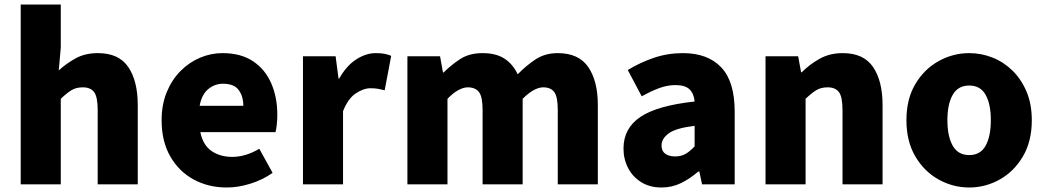

<svg xmlns="http://www.w3.org/2000/svg" viewBox="-20 -819 4644 853"><path d="M72 0V-799H250V-607L241 -506Q272 -535 314.5 -559Q357 -583 415 -583Q508 -583 550 -521Q592 -459 592 -352V0H414V-330Q414 -389 398 -410Q382 -431 348 -431Q318 -431 297 -418Q276 -405 250 -380V0Z M988 14Q906 14 840.5 -21.5Q775 -57 736.5 -124Q698 -191 698 -285Q698 -354 720.5 -409Q743 -464 781.5 -503Q820 -542 868.5 -562.5Q917 -583 968 -583Q1050 -583 1104 -547Q1158 -511 1185 -449Q1212 -387 1212 -309Q1212 -285 1209.5 -264Q1207 -243 1204 -232H870Q882 -174 920 -148Q958 -122 1012 -122Q1071 -122 1132 -158L1191 -51Q1147 -20 1092.5 -3Q1038 14 988 14ZM867 -349H1061Q1061 -391 1040.5 -419Q1020 -447 971 -447Q934 -447 905 -423Q876 -399 867 -349Z M1326 0V-569H1471L1484 -470H1487Q1519 -527 1562.5 -555Q1606 -583 1649 -583Q1675 -583 1690.5 -579.5Q1706 -576 1718 -571L1689 -418Q1673 -422 1659 -424.5Q1645 -427 1626 -427Q1595 -427 1560.5 -404Q1526 -381 1504 -325V0Z M1790 0V-569H1935L1948 -497H1951Q1986 -532 2026 -557.5Q2066 -583 2124 -583Q2183 -583 2220.5 -559Q2258 -535 2280 -489Q2317 -527 2359 -555Q2401 -583 2458 -583Q2551 -583 2593.5 -521Q2636 -459 2636 -352V0H2458V-330Q2458 -389 2442.5 -410Q2427 -431 2393 -431Q2374 -431 2351 -418.5Q2328 -406 2302 -380V0H2124V-330Q2124 -389 2108 -410Q2092 -431 2058 -431Q2039 -431 2016 -418.5Q1993 -406 1968 -380V0Z M2919 14Q2867 14 2829 -9.5Q2791 -33 2770.5 -72.5Q2750 -112 2750 -159Q2750 -249 2825 -299.5Q2900 -350 3066 -368Q3063 -403 3043.5 -422Q3024 -441 2980 -441Q2946 -441 2910 -428Q2874 -415 2831 -391L2769 -508Q2825 -542 2886 -562.5Q2947 -583 3014 -583Q3124 -583 3184 -520Q3244 -457 3244 -323V0H3099L3087 -57H3082Q3047 -26 3006.5 -6Q2966 14 2919 14ZM2980 -124Q3007 -124 3027 -136Q3047 -148 3066 -169V-260Q2983 -250 2951 -226.5Q2919 -203 2919 -173Q2919 -148 2935.5 -136Q2952 -124 2980 -124Z M3381 0V-569H3526L3539 -498H3542Q3577 -533 3621.5 -558Q3666 -583 3724 -583Q3817 -583 3859 -521Q3901 -459 3901 -352V0H3723V-330Q3723 -389 3707 -410Q3691 -431 3657 -431Q3627 -431 3606 -418Q3585 -405 3559 -380V0Z M4286 14Q4214 14 4150 -21.5Q4086 -57 4046.5 -124Q4007 -191 4007 -285Q4007 -379 4046.5 -445.5Q4086 -512 4150 -547.5Q4214 -583 4286 -583Q4340 -583 4390 -563Q4440 -543 4479 -504.5Q4518 -466 4541 -411Q4564 -356 4564 -285Q4564 -191 4524.5 -124Q4485 -57 4421.5 -21.5Q4358 14 4286 14ZM4286 -130Q4336 -130 4359 -172Q4382 -214 4382 -285Q4382 -356 4359 -397.5Q4336 -439 4286 -439Q4236 -439 4212.5 -397.5Q4189 -356 4189 -285Q4189 -214 4212.5 -172Q4236 -130 4286 -130Z"/></svg>

Font: Source Han Sans CN Heavy
Style: Regular
Weight: 900
Designer: Ryoko NISHIZUKA 西塚涼子 (kana, bopomofo & ideographs); Paul D. Hunt (Latin, Greek & Cyrillic); Sandoll Communications 산돌커뮤니
Foundry: Adobe
Version: Version 2.000;hotconv 1.0.107;makeotfexe 2.5.65593